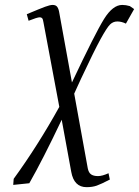

<svg xmlns="http://www.w3.org/2000/svg" viewBox="-20 -464 570 787"><path d="M34.2 293.9 36.1 269Q134.8 133.3 223.1 -25.9L158.2 -372.1Q156.2 -385.3 152.8 -389.2Q149.4 -393.1 143.1 -393.1Q132.8 -393.1 97.2 -378.9L89.8 -405.8Q144.5 -428.7 164.8 -436.3Q185.1 -443.8 195.8 -443.8Q209 -443.8 214.8 -435.5Q220.7 -427.2 223.1 -411.1L274.9 -126Q370.6 -328.6 406.5 -386.2Q442.4 -443.8 481 -443.8Q496.1 -443.8 512.2 -439L529.8 -426.8L496.1 -367.2Q478 -376 460.9 -376Q443.8 -376 431.2 -363.8Q418.5 -351.6 391.8 -303Q365.2 -254.4 313 -143.1Q309.1 -133.8 298.6 -111.8Q288.1 -89.8 284.2 -80.1L339.8 226.1Q343.3 243.7 353.3 250.7Q363.3 257.8 381.8 257.8Q398.9 257.8 424.8 246.1L430.2 272Q394.5 290.5 376.5 296.9Q358.4 303.2 335 303.2Q283.2 303.2 272 240.2L232.9 26.9Q155.8 189.5 100.1 287.1Z"/></svg>

Font: Dehuti
Style: Italic
Weight: 400
Version: Version 1.2